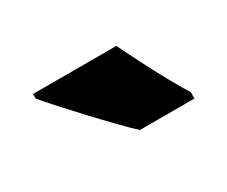

<svg xmlns="http://www.w3.org/2000/svg" viewBox="-45 -868 429 363"><g transform="rotate(-30 170.0 -686.0)"><path d="M222 -766Q231 -747 246 -717.5Q261 -688 276 -661Q291 -634 300 -620V-606H181Q169 -617 149.5 -637Q130 -657 108.5 -680Q87 -703 68.5 -723.5Q50 -744 40 -756V-766Z"/></g></svg>

Font: Noto Sans Kannada ExtraCondensed Black
Style: Regular
Weight: 900
Width: 2
Designer: Jelle Bosma - Monotype Design Team
Foundry: Monotype Imaging Inc.
Version: Version 2.005; ttfautohint (v1.8.4.7-5d5b)